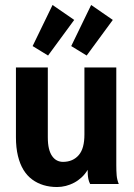

<svg xmlns="http://www.w3.org/2000/svg" viewBox="-20 -739 540 771"><path d="M209 12Q180 12 155 4.5Q130 -3 109.5 -18Q89 -33 74.5 -56.5Q60 -80 52 -113Q44 -146 44 -188V-468H172V-188Q172 -161 176.5 -142.5Q181 -124 189.5 -112Q198 -100 209 -94.5Q220 -89 233 -89Q253 -89 269 -96Q285 -103 296.5 -116.5Q308 -130 313.5 -150.5Q319 -171 319 -199V-468H447V-75Q447 -52 448.5 -34.5Q450 -17 457 0H342Q337 -10 335 -19.5Q333 -29 332.5 -38.5Q332 -48 332 -57Q322 -40 308 -27Q294 -14 278 -5.5Q262 3 244.5 7.5Q227 12 209 12ZM328 -516 266 -554 346 -719 433 -659ZM173 -516 111 -554 191 -719 278 -659Z"/></svg>

Font: Inconsolata ExtraBold
Style: Regular
Weight: 800
Designer: Raph Levien, Cyreal, Brenton Simpson
Foundry: Raph Levien, Cyreal, Google
Version: Version 3.001